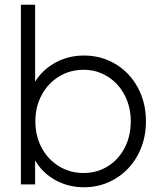

<svg xmlns="http://www.w3.org/2000/svg" viewBox="-20 -777 681 809"><path d="M128 -101V0H68V-757H128V-433Q160 -484 214 -513.5Q268 -543 334 -543Q407 -543 467 -507Q527 -471 561 -407.5Q595 -344 595 -266Q595 -188 561 -124.5Q527 -61 467 -24.5Q407 12 334 12Q268 12 213.5 -18Q159 -48 128 -101ZM332 -48Q389 -48 434.5 -76.5Q480 -105 505.5 -154.5Q531 -204 531 -266Q531 -327 505 -376.5Q479 -426 433.5 -454.5Q388 -483 332 -483Q275 -483 228.5 -454.5Q182 -426 155.5 -376.5Q129 -327 129 -266Q129 -204 155.5 -154.5Q182 -105 228.5 -76.5Q275 -48 332 -48Z"/></svg>

Font: BLUETTI 2.0 Extralight
Style: Roman
Weight: 200
Designer: Stijn de Vries
Foundry: tokotype
Version: Version 2.005;October 31, 2023;FontCreator 14.0.0.2814 64-bi